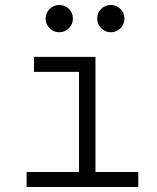

<svg xmlns="http://www.w3.org/2000/svg" viewBox="-20 -744 626 764"><path d="M85.9 0V-59.6H294.4V-458H115.2V-517.6H359.9V-59.6H530.3V0ZM215.8 -615.7Q193.4 -615.7 177.5 -631.6Q161.6 -647.5 161.6 -669.9Q161.6 -692.9 177.5 -708.5Q193.4 -724.1 215.8 -724.1Q238.3 -724.1 254.2 -708.5Q270 -692.9 270 -669.9Q270 -647.5 254.2 -631.6Q238.3 -615.7 215.8 -615.7ZM420.9 -615.7Q398.4 -615.7 382.6 -631.6Q366.7 -647.5 366.7 -669.9Q366.7 -692.9 382.6 -708.5Q398.4 -724.1 420.9 -724.1Q443.4 -724.1 459.2 -708.5Q475.1 -692.9 475.1 -669.9Q475.1 -647.5 459.2 -631.6Q443.4 -615.7 420.9 -615.7Z"/></svg>

Font: Cascadia Code NF Light
Style: Regular
Weight: 300
Monospace: yes
Designer: Aaron Bell
Foundry: Saja Typeworks
Version: Version 2404.023; ttfautohint (v1.8.4)